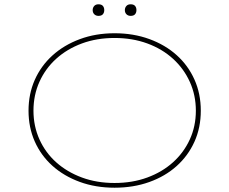

<svg xmlns="http://www.w3.org/2000/svg" viewBox="-20 -865 1068 895"><path d="M514 10Q426 10 352 -17Q278 -44 224.5 -92Q171 -140 142 -205.5Q113 -271 113 -349Q113 -427 142 -492.5Q171 -558 224.5 -606.5Q278 -655 352 -682.5Q426 -710 514 -710Q602 -710 676 -683Q750 -656 803.5 -608Q857 -560 886.5 -494Q916 -428 916 -349Q916 -270 886.5 -204.5Q857 -139 803.5 -91Q750 -43 676 -16.5Q602 10 514 10ZM514 -12Q597 -12 666.5 -37.5Q736 -63 786.5 -108.5Q837 -154 865 -215.5Q893 -277 893 -349Q893 -421 865 -483Q837 -545 786.5 -591Q736 -637 666.5 -662.5Q597 -688 514 -688Q431 -688 362 -662.5Q293 -637 242.5 -591.5Q192 -546 164 -484Q136 -422 136 -349Q136 -277 164 -215Q192 -153 242.5 -108Q293 -63 362 -37.5Q431 -12 514 -12ZM589 -791Q577 -791 569.5 -798.5Q562 -806 562 -818Q562 -829 569 -837Q576 -845 589 -845Q603 -845 609.5 -837.5Q616 -830 616 -818Q616 -806 609.5 -798.5Q603 -791 589 -791ZM439 -791Q427 -791 419.5 -798.5Q412 -806 412 -818Q412 -829 419 -837Q426 -845 439 -845Q453 -845 459.5 -837.5Q466 -830 466 -818Q466 -806 459.5 -798.5Q453 -791 439 -791Z"/></svg>

Font: Lexend Peta Thin
Style: Regular
Weight: 250
Version: Version 1.007